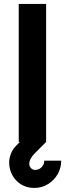

<svg xmlns="http://www.w3.org/2000/svg" viewBox="-20 -720 330 974"><path d="M75 0V-700H214V0ZM152.5 233.5Q114 233 85.8 214.8Q57.5 196.5 42 167.5Q26.5 138.5 26.5 106Q26.5 82.5 35.5 59.5Q44.5 36.5 63.5 17.5L147.5 -66.5L214 0Q183 31 155.8 58.5Q128.5 86 128.5 111.5Q128.5 123 136.5 132.2Q144.5 141.5 158 142Q177 142 190.8 128.5Q204.5 115 204.5 95H290.5Q290.5 132 272.5 163.5Q254.5 195 223.2 214.2Q192 233.5 152.5 233.5Z"/></svg>

Font: Urbanist ExtraBold
Style: Regular
Weight: 800
Designer: Corey Hu
Foundry: Corey Hu
Version: Version 1.330; ttfautohint (v1.8.4.7-5d5b)